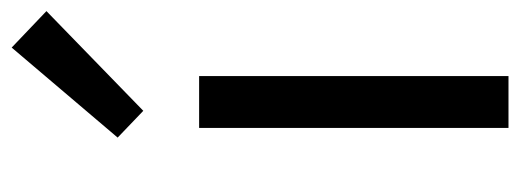

<svg xmlns="http://www.w3.org/2000/svg" viewBox="-308 -604 912 337"><g transform="rotate(-90 148.5 -436.0)"><path d="M233 -872 75 -686 122 -641 297 -811ZM183 -543H92V0H183Z"/></g></svg>

Font: Spoqa Han Sans Neo
Style: Regular
Weight: 400
Designer: [Spoqa Han Sans Neo] Dong-huui Kim ___ Younghwa Kang ___ Yujin Lee ___ [Noto Sans] Ryoko NISHIZUKA ____ (kana & ideograp
Foundry: Spoqa (http://www.spoqa-han-sans.com)
Version: Version 1.100;hotconv 1.0.109;makeotfexe 2.5.65596